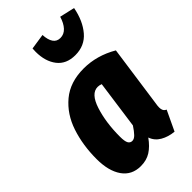

<svg xmlns="http://www.w3.org/2000/svg" viewBox="-256 -903 997 997"><g transform="rotate(-45 242.5 -404.5)"><path d="M483 -499 435 -159Q432 -143 432 -130Q432 -117 436.5 -108.5Q441 -100 452 -95L400 15Q358 11 326 -7.5Q294 -26 282 -60Q254 -21 223 -1.5Q192 18 150 18Q84 18 48.5 -32.5Q13 -83 13 -171Q13 -272 41.5 -358Q70 -444 134 -497.5Q198 -551 298 -551Q394 -551 483 -499ZM181 -167Q181 -133 188.5 -119.5Q196 -106 211 -106Q225 -106 239 -120.5Q253 -135 270 -161L307 -427Q294 -432 282 -432Q233 -432 207 -351.5Q181 -271 181 -167ZM183 -788Q183 -804 184 -812L270 -825Q272 -788 285.5 -768Q299 -748 325 -748Q352 -748 371.5 -769Q391 -790 402 -827L485 -808Q470 -729 428 -679.5Q386 -630 317 -630Q251 -630 217 -674Q183 -718 183 -788Z"/></g></svg>

Font: Fira Sans Extra Condensed ExtraBold
Style: Italic
Weight: 800
Width: 3
Italic angle: -8°
Designer: Carrois Corporate & Edenspiekermann AG
Foundry: Carrois Corporate GbR & Edenspiekermann AG
Version: Version 4.203